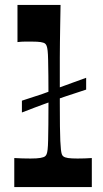

<svg xmlns="http://www.w3.org/2000/svg" viewBox="-20 -760 417 780"><path d="M38 0V-118Q55 -117 70.5 -116.5Q86 -116 104 -116Q131 -116 144.5 -118.5Q158 -121 163 -125Q167 -128 169.5 -134Q172 -140 173.5 -153Q175 -166 175.5 -190.5Q176 -215 176.5 -254.5Q177 -294 177 -354Q177 -412 176.5 -451.5Q176 -491 175.5 -516Q175 -541 173.5 -554Q172 -567 169.5 -573.5Q167 -580 163 -583Q158 -587 145.5 -589Q133 -591 110 -591Q95 -591 81 -591Q67 -591 51 -589V-740H226Q225 -690 224.5 -654Q224 -618 223.5 -588Q223 -558 223 -524.5Q223 -491 223 -447Q223 -403 223 -340Q223 -284 223.5 -247Q224 -210 225 -187.5Q226 -165 227.5 -152.5Q229 -140 231 -134Q233 -128 237 -125Q243 -120 256.5 -118Q270 -116 295 -116Q311 -116 324.5 -116.5Q338 -117 353 -118V0ZM330 -396Q297 -385 278.5 -379Q260 -373 248 -369Q236 -365 226 -361.5Q216 -358 200 -352Q184 -346 174 -342.5Q164 -339 152 -334.5Q140 -330 121 -323Q102 -316 69 -303V-351Q102 -362 121 -368Q140 -374 151.5 -378Q163 -382 173.5 -386Q184 -390 199 -396Q214 -402 224 -405.5Q234 -409 246 -413.5Q258 -418 277.5 -425Q297 -432 330 -444Z"/></svg>

Font: Ojuju ExtraLight
Style: Bold
Weight: 700
Version: Version 1.000